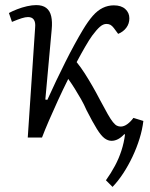

<svg xmlns="http://www.w3.org/2000/svg" viewBox="-20 -540 590 754"><path d="M166 -148Q183 -186 201 -223.5Q219 -261 237 -297Q255 -333 272.5 -365Q290 -397 305 -422Q326 -457 344.5 -478Q363 -499 383.5 -509Q404 -519 427 -519Q456 -519 472 -504.5Q488 -490 488 -468Q488 -447 476 -431Q464 -415 444 -407L427 -430Q420 -439 413.5 -442.5Q407 -446 398 -446Q385 -446 372 -434.5Q359 -423 342 -400Q331 -385 314.5 -356.5Q298 -328 281 -296Q298 -275 313 -251.5Q328 -228 343 -202Q358 -176 373 -147Q391 -113 403 -92Q415 -71 423.5 -60.5Q432 -50 439 -46.5Q446 -43 454 -43Q467 -43 480 -52.5Q493 -62 504 -77L543 -65Q539 -31 528 4.5Q517 40 500.5 75Q484 110 464 140.5Q444 171 422 194L396 168Q416 140 431.5 111Q447 82 457 51Q467 20 471 -12L468 -13Q456 0 443.5 6.5Q431 13 418 13Q404 13 390.5 3Q377 -7 360.5 -33.5Q344 -60 320 -107Q310 -130 298 -151Q286 -172 273.5 -192Q261 -212 248 -230Q227 -188 207.5 -145.5Q188 -103 172 -66Q156 -29 145 0H89L118 -432Q120 -452 113 -462.5Q106 -473 90 -473Q80 -473 65.5 -468.5Q51 -464 27 -454L15 -489Q28 -496 47 -503.5Q66 -511 86 -515.5Q106 -520 122 -520Q147 -520 161.5 -509Q176 -498 181 -476.5Q186 -455 183 -424L158 -149Z"/></svg>

Font: Literata 24pt Light
Style: Italic
Weight: 300
Italic angle: -2°
Designer: Latin by Veronika Burian and Jose Scaglione. Greek by Irene Vlachou. Cyrillic by Vera Evstafieva
Foundry: TypeTogether
Version: Version 3.103;gftools[0.9.29]